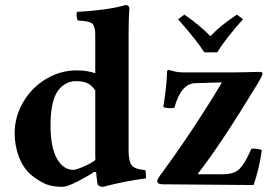

<svg xmlns="http://www.w3.org/2000/svg" viewBox="-20 -718 1068 748"><path d="M826.2 -514.2H775.9Q748 -558.6 673.8 -643.1L698.2 -661.1Q757.8 -620.1 799.8 -577.1Q823.2 -601.6 845.2 -619.1Q867.2 -636.7 902.8 -661.1L926.8 -643.1Q859.9 -568.8 826.2 -514.2ZM637.2 -445.8Q642.1 -444.8 651.9 -441.9Q661.6 -439 671.4 -437.5Q681.2 -436 695.8 -436H889.2Q901.9 -436 926.3 -436.5Q950.7 -437 970.2 -437.5Q989.7 -438 991.2 -438Q1002.9 -438 1002.9 -431.2Q1002.9 -424.3 984.9 -394Q842.3 -158.7 751.5 -42L752 -39.1H848.1Q886.2 -39.1 906.2 -54.2Q926.3 -69.3 945.8 -109.9L960 -139.2Q989.7 -139.2 1000 -132.8Q989.7 -59.1 967.8 2.9L616.2 0Q592.8 0 592.8 -12.2Q592.8 -20 602.1 -32.2Q727.5 -202.1 843.8 -395L841.8 -397L740.2 -394Q685.1 -392.1 659.2 -297.9Q650.4 -295.9 636.5 -296.9Q622.6 -297.9 616.2 -300.8Q629.9 -384.8 630.9 -439.9Q630.9 -441.9 633.1 -443.8Q635.3 -445.8 637.2 -445.8ZM351.6 -94.7Q351.1 -103.5 351.1 -120.1V-366.2Q334.5 -388.7 317.4 -395.3Q300.3 -401.9 275.9 -401.9Q253.4 -401.9 234.1 -390.6Q214.8 -379.4 202.1 -358.9Q176.8 -317.4 176.8 -229Q176.8 -144.5 201.7 -100.3Q226.6 -56.2 266.1 -56.2Q275.9 -56.2 306.4 -69.3Q336.9 -82.5 351.6 -94.7ZM354.5 -47.9H346.2Q322.3 -31.7 282 -11Q241.7 9.8 224.1 9.8Q185.1 9.8 160.9 0.2Q136.7 -9.3 106.9 -32.2Q72.3 -59.1 54.7 -104.5Q37.1 -149.9 37.1 -198.2Q37.1 -263.2 70.3 -320.1Q103.5 -377 159.4 -410.4Q215.3 -443.8 278.8 -443.8Q319.8 -443.8 351.1 -432.6V-563Q351.1 -582 350.8 -592.3Q350.6 -602.5 347.2 -611.8Q343.8 -621.1 341.1 -624.8Q338.4 -628.4 328.6 -631.6Q318.8 -634.8 310.3 -635.7Q301.8 -636.7 283.2 -638.2Q275.4 -652.8 279.8 -671.9Q333 -674.3 386.5 -681.6Q439.9 -689 467.8 -698.2Q483.9 -698.2 483.9 -685.1Q481 -647.9 481 -583V-132.8Q481 -89.4 493.2 -74Q505.4 -58.6 545.9 -55.2Q547.4 -50.3 548.3 -39.1Q549.3 -27.8 547.9 -22.9Q466.8 -12.7 381.8 9.8Q360.4 9.8 358.9 -6.8Q356.4 -24.4 354.5 -47.9Z"/></svg>

Font: Linux Libertine G
Style: Bold
Weight: 700
Designer: Philipp H. Poll
Foundry: Philipp H. Poll
Version: Version 5.0.3